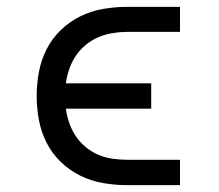

<svg xmlns="http://www.w3.org/2000/svg" viewBox="-20 -540 640 560"><path d="M505 0H351Q316 0 281 -6Q246 -12 214.5 -27.5Q183 -43 157.5 -67.5Q132 -92 116 -123.5Q100 -155 93.5 -190Q87 -225 87 -260Q87 -295 93.5 -330Q100 -365 116 -396.5Q132 -428 157.5 -452.5Q183 -477 214.5 -492.5Q246 -508 281 -514Q316 -520 351 -520H505V-447H351Q330 -447 308.5 -443.5Q287 -440 267 -431.5Q247 -423 230 -409Q213 -395 201 -377Q189 -359 182 -338.5Q175 -318 172 -297H421V-223H172Q175 -202 182 -181.5Q189 -161 201 -143Q213 -125 230 -111Q247 -97 267 -88.5Q287 -80 308.5 -77Q330 -74 351 -74H505Z"/></svg>

Font: Iosevka HT Extended
Style: Regular
Weight: 400
Width: 7
Monospace: yes
Designer: Belleve Invis
Foundry: Belleve Invis
Version: Version 32.3.0; ttfautohint (v1.8.4)